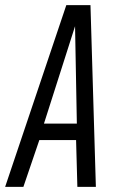

<svg xmlns="http://www.w3.org/2000/svg" viewBox="-50 -727 451 747"><path d="M-30 0 208 -707H302L323 0H251L246 -182H103L41 0ZM121 -246H249L242 -625Z"/></svg>

Font: Georama Condensed
Style: Italic
Weight: 400
Width: 3
Italic angle: -9°
Designer: Jean-Baptiste Levee
Foundry: Production Type
Version: Version 1.000